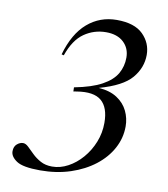

<svg xmlns="http://www.w3.org/2000/svg" viewBox="-82 -795 765 874"><g transform="rotate(10 300.0 -357.5)"><path d="M212.5 -16.5Q250 -16.5 285.8 -35.8Q321.5 -55 350.2 -88.2Q379 -121.5 396 -164Q413 -206.5 413 -253.5Q413 -324.5 377.2 -354.8Q341.5 -385 264.5 -372.5L249 -370L248.5 -389Q329 -404.5 375.2 -430Q421.5 -455.5 440.8 -489.2Q460 -523 460 -563.5Q460 -606.5 430.8 -634Q401.5 -661.5 349.5 -661.5Q294 -661.5 248.8 -630.2Q203.5 -599 177.5 -524.5L167 -527Q195 -626 252.5 -675.5Q310 -725 388 -725Q470 -725 509.5 -685.8Q549 -646.5 549 -591.5Q549 -532.5 508.2 -484.2Q467.5 -436 360 -406Q412 -402.5 445.5 -380.5Q479 -358.5 495 -325.2Q511 -292 511 -254.5Q511 -200.5 485.2 -152.8Q459.5 -105 412.5 -68.5Q365.5 -32 301.8 -11Q238 10 162 10Q82 10 52.8 -9.8Q23.5 -29.5 23.5 -54Q23.5 -76 37 -87.5Q50.5 -99 65 -99Q77 -99 90 -86.5Q103 -74 119.5 -57.8Q136 -41.5 158.8 -29Q181.5 -16.5 212.5 -16.5Z"/></g></svg>

Font: Newsreader 72pt
Style: Italic
Weight: 400
Italic angle: -17°
Designer: Hugues Gentile
Foundry: Production Type
Version: Version 1.003; ttfautohint (v1.8.3)